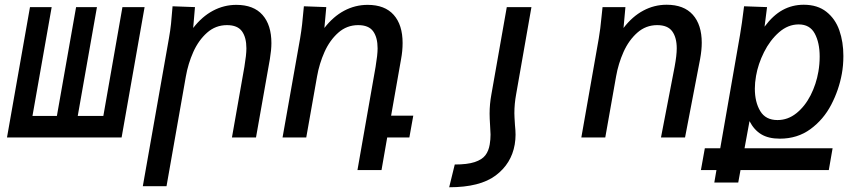

<svg xmlns="http://www.w3.org/2000/svg" viewBox="-20 -580 3640 810"><path d="M493 0H9.5L106.5 -550H198L117 -91H220L301 -550H389L308 -91H416L496.5 -550H590Z M708 -553.5 802.5 -550 795 -462Q832 -510 878.5 -534.8Q925 -559.5 977 -559.5Q1050 -559.5 1087.5 -517Q1125 -474.5 1125 -398Q1125 -369.5 1118.5 -330.5L1060 0H958.5L1011 -298Q1019.5 -349 1019.5 -376Q1019.5 -422 1000.8 -448Q982 -474 937.5 -474Q889.5 -474 853.5 -442Q817.5 -410 795.5 -360.8Q773.5 -311.5 764 -257L682.5 205.5H582.5L692.5 -417.5Q698.5 -451 701.5 -479.5Q704.5 -508 708 -553.5Z M1262 -553.5 1356.5 -550 1348.5 -462Q1385.5 -510 1432 -534.8Q1478.5 -559.5 1531 -559.5Q1603.5 -559.5 1641 -517.2Q1678.5 -475 1678.5 -398.5Q1678.5 -365 1672 -330.5L1630 -92H1723.5L1707 0H1613.5L1589.5 137.5H1488L1564.5 -298Q1573 -349 1573 -376Q1573 -422 1554.2 -448Q1535.5 -474 1491 -474Q1443 -474 1407 -442Q1371 -410 1349 -360.8Q1327 -311.5 1317.5 -257L1272 0H1172L1246 -417.5Q1251.5 -450.5 1254.5 -477.2Q1257.5 -504 1262 -553.5Z M2151.5 29.5Q2155 8.5 2155 -11.5Q2155 -29 2152.5 -52.5Q2150 -90 2150 -102.5Q2150 -142 2157.5 -182.5L2222 -550H2118L2053 -181.5Q2045.5 -141 2045.5 -100.5Q2045.5 -81.5 2047.5 -51.5Q2049.5 -24.5 2049.5 -12.5Q2049.5 8.5 2046 29.5Q2041.5 57 2027.5 75.2Q2013.5 93.5 1982.5 103.8Q1951.5 114 1898.5 114L1875 210Q2005 210 2071.2 160.2Q2137.5 110.5 2151.5 29.5Z M2517.5 -507.5 2522 -550H2618.5L2610.5 -462Q2647.5 -510.5 2693.8 -535.2Q2740 -560 2792.5 -560Q2865 -560 2902.8 -517.8Q2940.5 -475.5 2940.5 -399.5Q2940.5 -368.5 2933.5 -330.5L2870 0H2768.5L2826 -298Q2835 -346.5 2835 -376Q2835 -421.5 2816 -447.8Q2797 -474 2752.5 -474Q2704.5 -474 2668.5 -442Q2632.5 -410 2610.5 -360.8Q2588.5 -311.5 2579 -257L2533.5 0H2432.5L2506 -417.5Q2513 -458 2517.5 -507.5Z M2953.5 45.5H3018.5L3102 -433Q3110.5 -483 3117 -538L3119 -553.5L3216 -550L3205.5 -467.5Q3241 -515.5 3281.8 -537.8Q3322.5 -560 3370.5 -560Q3429 -560 3466.5 -530.2Q3504 -500.5 3521 -451.8Q3538 -403 3538 -344Q3538 -304 3531.5 -268.5Q3519 -200 3486.5 -137.8Q3454 -75.5 3399 -35.2Q3344 5 3270 5Q3222 5 3191.5 -13.5Q3161 -32 3142 -69L3121 45.5H3492.5L3476.5 137.5H3104L3094.5 190H2993.5L3002.5 137.5H2937ZM3432.5 -277.5Q3438 -309 3438 -341.5Q3438 -400 3417.2 -438.5Q3396.5 -477 3349.5 -477Q3304.5 -477 3266.5 -443.8Q3228.5 -410.5 3203.2 -360Q3178 -309.5 3169.5 -259.5Q3164.5 -231 3164.5 -206Q3164.5 -149.5 3187.2 -111.5Q3210 -73.5 3260 -73.5Q3304 -73.5 3340 -102.5Q3376 -131.5 3399.8 -178.2Q3423.5 -225 3432.5 -277.5Z"/></svg>

Font: JuliaMono Medium
Style: Italic
Weight: 500
Italic angle: -9°
Monospace: yes
Designer: cormullion
Foundry: corm
Version: Version 0.054; ttfautohint (v1.8.4)